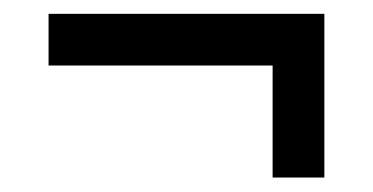

<svg xmlns="http://www.w3.org/2000/svg" viewBox="-20 -398 528 272"><path d="M439.5 -378.4V-146.5H366.2V-305.2H48.8V-378.4Z"/></svg>

Font: Saniretro
Style: Regular
Weight: 400
Designer: Jayvee D. Enaguas (Grand Chaos)
Version: Version 1.0 - 6/10/2013